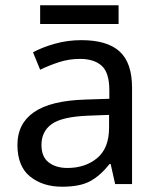

<svg xmlns="http://www.w3.org/2000/svg" viewBox="-20 -697 601 727"><path d="M288 -545Q386 -545 433 -502Q480 -459 480 -365V0H416L399 -76H395Q360 -32 321.5 -11Q283 10 215 10Q142 10 94 -28.5Q46 -67 46 -149Q46 -229 109 -272.5Q172 -316 303 -320L394 -323V-355Q394 -422 365 -448Q336 -474 283 -474Q241 -474 203 -461.5Q165 -449 132 -433L105 -499Q140 -518 188 -531.5Q236 -545 288 -545ZM314 -259Q214 -255 175.5 -227Q137 -199 137 -148Q137 -103 164.5 -82Q192 -61 235 -61Q303 -61 348 -98.5Q393 -136 393 -214V-262ZM429 -677V-606H132V-677Z"/></svg>

Font: Noto Sans Zanabazar Square
Style: Regular
Weight: 400
Version: Version 2.005; ttfautohint (v1.8.4.7-5d5b)